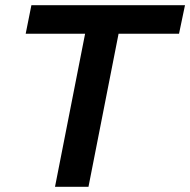

<svg xmlns="http://www.w3.org/2000/svg" viewBox="-20 -720 733 740"><path d="M192 0 308 -590H79L101 -700H693L670 -590H437L321 0Z"/></svg>

Font: Montserrat SemiBold
Style: Italic
Weight: 600
Italic angle: -11.3°
Designer: Julieta Ulanovsky
Foundry: Julieta Ulanovsky
Version: Version 9.000; ttfautohint (v1.8.4.7-5d5b)